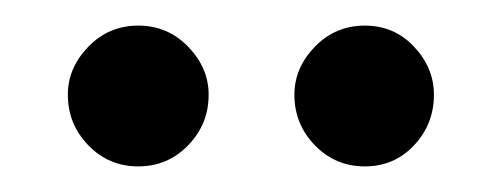

<svg xmlns="http://www.w3.org/2000/svg" viewBox="-20 -696 392 150"><path d="M33 -622Q33 -643 49 -659.5Q65 -676 88 -676Q111 -676 127 -659.5Q143 -643 143 -622Q143 -599 127 -582.5Q111 -566 88 -566Q65 -566 49 -582.5Q33 -599 33 -622ZM210 -622Q210 -643 226 -659.5Q242 -676 265 -676Q288 -676 303.5 -659.5Q319 -643 319 -622Q319 -599 303.5 -582.5Q288 -566 265 -566Q242 -566 226 -582.5Q210 -599 210 -622Z"/></svg>

Font: Ek Mukta Medium
Style: Regular
Weight: 500
Designer: Girish Dalvi and Yashodeep Gholap
Foundry: Ek Type
Version: Version 2.538;PS 1.002;hotconv 16.6.51;makeotf.lib2.5.65220;